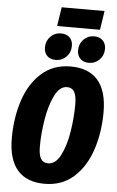

<svg xmlns="http://www.w3.org/2000/svg" viewBox="-68 -1115 716 1178"><g transform="rotate(5 290.0 -526.0)"><path d="M575 -451Q575 -326 539.5 -219Q504 -112 431.5 -47Q359 18 252 18Q141 18 84.5 -48Q28 -114 28 -244Q28 -369 63 -476Q98 -583 170.5 -648Q243 -713 350 -713Q461 -713 518 -647.5Q575 -582 575 -451ZM204 -208Q204 -155 218.5 -132Q233 -109 263 -109Q310 -109 340.5 -170Q371 -231 384.5 -317.5Q398 -404 398 -483Q398 -537 383.5 -561Q369 -585 339 -585Q293 -585 262.5 -522.5Q232 -460 218 -372.5Q204 -285 204 -208ZM182 -816Q182 -856 208.5 -883Q235 -910 273 -910Q307 -910 326.5 -891Q346 -872 346 -839Q346 -799 319.5 -772Q293 -745 254 -745Q220 -745 201 -764.5Q182 -784 182 -816ZM386 -816Q386 -856 412.5 -883Q439 -910 477 -910Q511 -910 530.5 -890.5Q550 -871 550 -839Q550 -799 523.5 -772Q497 -745 458 -745Q425 -745 405.5 -764.5Q386 -784 386 -816ZM509 -953H245L263 -1070H527Z"/></g></svg>

Font: Fira Sans Extra Condensed ExtraBold
Style: Italic
Weight: 800
Width: 3
Italic angle: -8°
Designer: Carrois Corporate & Edenspiekermann AG
Foundry: Carrois Corporate GbR & Edenspiekermann AG
Version: Version 4.203